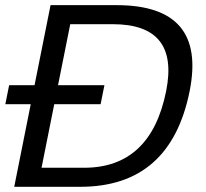

<svg xmlns="http://www.w3.org/2000/svg" viewBox="-41 -718 793 738"><path d="M91.8 -390.6 153.3 -698.2H407.2Q753.9 -698.2 688 -368.2Q614.3 0 267.6 0H13.7L77.1 -317.4H-20.5L-5.9 -390.6ZM182.1 -390.6H360.4L345.7 -317.4H167.5L118.7 -73.2H282.2Q538.6 -73.2 597.7 -368.2Q648.9 -625 392.6 -625H229Z"/></svg>

Font: Sansation
Style: Italic
Weight: 400
Designer: Bernd Montag
Version: Version 1.301